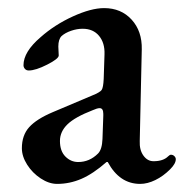

<svg xmlns="http://www.w3.org/2000/svg" viewBox="-20 -440 454 474"><path d="M34 -74Q34 -106 52 -126Q70 -146 110 -163L207 -204Q227 -212 231 -218Q235 -224 236 -245L238 -306Q239 -334 224.5 -351.5Q210 -369 184 -369Q170 -369 155.5 -364Q141 -359 132 -351Q124 -343 124 -325L125 -303Q125 -295 96.5 -280.5Q68 -266 51 -266Q45 -266 41.5 -270Q38 -274 38 -279Q38 -312 80 -348Q115 -379 160 -399.5Q205 -420 237 -420Q279 -420 305 -391.5Q331 -363 330 -318L325 -92Q324 -70 334 -56Q344 -42 359 -42Q383 -42 395 -54Q399 -58 402 -58Q407 -58 410.5 -54.5Q414 -51 414 -47Q414 -36 400 -22Q383 -5 363.5 4.5Q344 14 326 14Q275 14 246 -40H243Q210 -11 181 1.5Q152 14 121 14Q101 14 80.5 0.5Q60 -13 47 -33.5Q34 -54 34 -74ZM222 -61Q232 -71 233 -97L235 -154V-159Q235 -173 226 -173Q220 -173 209 -168Q165 -151 146.5 -133Q128 -115 128 -92Q128 -67 141.5 -53.5Q155 -40 173 -40Q201 -40 222 -61Z"/></svg>

Font: EB Garamond Medium
Style: Regular
Weight: 500
Designer: Georg Duffner and Octavio Pardo
Foundry: Georg Duffner
Version: Version 1.000